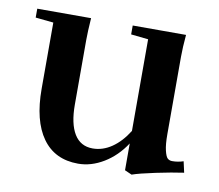

<svg xmlns="http://www.w3.org/2000/svg" viewBox="-56 -480 641 561"><g transform="rotate(10 264.0 -199.0)"><path d="M207.5 11.2Q138.2 11.2 101.6 -40Q64.9 -91.3 64.9 -186V-382.3L11.7 -387.7V-414.1H171.4Q168.5 -373 168.5 -349.1V-157.2Q168.5 -100.6 187 -70.3Q205.6 -40 241.7 -40Q271.5 -40 298.3 -58.3Q325.2 -76.7 346.2 -110.4V-382.3L294.9 -387.7V-414.1H453.1Q449.7 -376 449.7 -349.1V-118.7Q449.7 -88.4 453.9 -71Q458 -53.7 463.4 -48.8Q468.8 -43.9 477.1 -43.9Q494.1 -43.9 510.3 -49.3L517.6 -16.6Q482.9 -11.7 435.3 -1.7Q387.7 8.3 367.2 15.6L346.2 6.3V-73.2Q320.3 -33.7 283.2 -11.2Q246.1 11.2 207.5 11.2Z"/></g></svg>

Font: Elstob 18pt SemiBold
Style: Regular
Weight: 600
Designer: Peter S. Baker
Version: Version 1.015